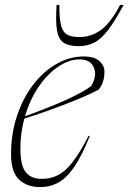

<svg xmlns="http://www.w3.org/2000/svg" viewBox="-20 -752 524 782"><path d="M345.5 -197.5Q313.5 -118 282.8 -72.8Q252 -27.5 218.2 -8.8Q184.5 10 143.5 10Q89 10 57 -21.2Q25 -52.5 25 -123Q25 -207 49 -279.5Q73 -352 114.8 -406.5Q156.5 -461 209.8 -491.5Q263 -522 321 -522Q363.5 -522 384.5 -503.5Q405.5 -485 405.5 -461Q405.5 -414.5 381 -386.5Q358 -374 322.2 -358.5Q286.5 -343 244.2 -326.8Q202 -310.5 159.2 -295.5Q116.5 -280.5 79 -269Q71.5 -240.5 67.2 -210Q63 -179.5 63 -147.5Q63 -77.5 85 -50.5Q107 -23.5 149.5 -23.5Q187 -23.5 217.2 -39.2Q247.5 -55 276.8 -93.2Q306 -131.5 341 -199ZM304.5 -510Q260.5 -510 216.8 -480.2Q173 -450.5 137.2 -398.2Q101.5 -346 82 -278.5Q200 -321.5 264.5 -352.2Q329 -383 351.5 -402Q376.5 -444.5 362.2 -477.2Q348 -510 304.5 -510ZM302 -601Q352.5 -601 392.2 -630.8Q432 -660.5 469 -732H483.5Q447 -664 418.8 -627.8Q390.5 -591.5 362.8 -577.8Q335 -564 300 -564Q260.5 -564 239.5 -577.8Q218.5 -591.5 212.2 -627.8Q206 -664 210.5 -732H222Q221.5 -680.5 227.8 -652Q234 -623.5 251.8 -612.2Q269.5 -601 302 -601Z"/></svg>

Font: Newsreader 72pt ExtraLight
Style: Italic
Weight: 275
Italic angle: -17°
Designer: Hugues Gentile
Foundry: Production Type
Version: Version 1.003; ttfautohint (v1.8.3)